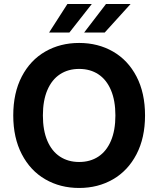

<svg xmlns="http://www.w3.org/2000/svg" viewBox="-20 -932 793 962"><path d="M376.5 9.8Q281.9 9.8 206.9 -33.6Q132 -76.9 89.2 -159.4Q46.4 -241.9 46.4 -353.5Q46.4 -466.6 89.2 -548.7Q132 -630.7 206.9 -673.7Q281.9 -716.8 376.5 -716.8Q471.2 -716.8 546.2 -673.7Q621.1 -630.7 663.9 -548.7Q706.7 -466.6 706.7 -353.5Q706.7 -241.4 663.9 -159.1Q621.1 -76.9 546.2 -33.6Q471.2 9.8 376.5 9.8ZM376.5 -586.7Q321.5 -586.7 280.5 -559.8Q239.5 -532.9 217.2 -480.4Q194.9 -428 194.9 -353.5Q194.9 -279 217.2 -226.6Q239.5 -174.2 280.5 -147.3Q321.5 -120.4 376.5 -120.4Q432 -120.4 472.8 -147.3Q513.6 -174.2 535.9 -226.6Q558.2 -279 558.2 -353.5Q558.2 -428 535.9 -480.4Q513.6 -532.9 472.8 -559.8Q432 -586.7 376.5 -586.7ZM511.2 -912.1H634.4L504.6 -768.9H401.5ZM317.8 -912.1H440.1L327.6 -768.9H225.9Z"/></svg>

Font: Pretendard Std Variable
Style: Regular
Weight: 400
Designer: Base glyphs from Inter by Rasmus Andersson; Hangeul glyphs from Noto Sans CJK(Source Han Sans) by Jang Soo-young and Kan
Foundry: Kil Hyung-jin
Version: Version 1.309;Glyphs 3.2 (3225)